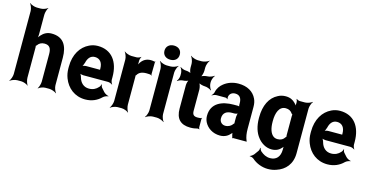

<svg xmlns="http://www.w3.org/2000/svg" viewBox="-92 -1241 3714 1913"><g transform="rotate(15 1765.5 -284.0)"><path d="M265 -423C316 -423 336 -395 336 -334V-50C336 -26 324 11 314 24L316 26C327 14 362 0 386 0H427C451 0 488 14 501 26L503 24C491 11 477 -26 477 -50V-333C477 -460 428 -538 308 -538C262 -538 229 -518 204 -490C195 -480 182 -464 177 -455L181 -453C185 -463 188 -481 188 -496V-700C188 -724 200 -761 210 -774L209 -776C198 -764 162 -750 138 -750H97C73 -750 36 -764 23 -776L21 -774C33 -761 47 -724 47 -700V-50C47 -26 33 11 21 24L23 26C36 14 73 0 97 0H138C162 0 198 14 209 26L210 24C200 11 188 -26 188 -50V-361C188 -365 187 -380 185 -381L183 -377C185 -376 193 -385 195 -387C210 -409 233 -423 265 -423Z M786 -538C754 -538 724 -531 698 -518C615 -479 558 -390 558 -265V-246C558 -211 564 -178 576 -147C611 -55 690 10 798 10C867 10 922 -16 963 -57C975 -69 1002 -80 1014 -79L1015 -83C1002 -84 975 -98 964 -111L933 -146C926 -154 922 -169 923 -177L919 -178C918 -170 910 -153 902 -146C879 -120 848 -104 807 -104C752 -104 716 -140 702 -192C699 -206 688 -226 680 -233L679 -229C687 -223 706 -218 720 -218H975C989 -218 1011 -209 1019 -202L1021 -204C1014 -212 1005 -234 1005 -248V-278C1005 -434 928 -538 786 -538ZM866 -326V-320C866 -317 866 -311 868 -310L870 -312C869 -314 863 -314 860 -314H724C710 -314 687 -308 679 -301L681 -297C689 -305 700 -328 704 -344C714 -389 739 -424 785 -424C837 -424 866 -387 866 -326Z M1377 -391 1379 -393C1377 -395 1373 -399 1373 -403L1375 -527C1375 -529 1378 -532 1379 -533L1377 -536C1376 -535 1373 -533 1371 -533C1360 -536 1343 -538 1331 -538C1283 -538 1251 -515 1231 -485C1224 -474 1215 -458 1212 -449L1215 -448C1219 -457 1220 -475 1219 -488V-497C1218 -511 1225 -534 1231 -542L1230 -545C1223 -537 1200 -528 1185 -528H1133C1109 -528 1072 -542 1059 -554L1057 -552C1069 -539 1083 -502 1083 -478V-50C1083 -26 1069 11 1057 24L1059 26C1072 14 1109 0 1133 0H1174C1198 0 1233 14 1244 26L1246 24C1236 11 1224 -26 1224 -50V-334C1224 -337 1224 -350 1222 -351L1220 -348C1221 -347 1228 -354 1229 -356C1245 -385 1274 -400 1323 -400C1340 -400 1368 -400 1377 -391Z M1587 -50V-478C1587 -502 1601 -539 1613 -552L1611 -554C1598 -542 1561 -528 1537 -528H1496C1472 -528 1435 -542 1422 -554L1420 -552C1432 -539 1446 -502 1446 -478V-50C1446 -26 1432 11 1420 24L1422 26C1435 14 1472 0 1496 0H1537C1561 0 1598 14 1611 26L1613 24C1601 11 1587 -26 1587 -50ZM1516 -592C1563 -592 1595 -619 1595 -665C1595 -711 1563 -738 1516 -738C1470 -738 1437 -709 1437 -665C1437 -619 1470 -592 1516 -592Z M1883 10C1912 10 1935 6 1957 0C1962 -1 1971 1 1974 4L1976 1C1973 -2 1969 -11 1969 -16V-104C1969 -107 1972 -110 1974 -112L1971 -115C1969 -113 1966 -109 1963 -109C1952 -107 1940 -106 1927 -106C1888 -106 1873 -122 1873 -161V-380C1873 -401 1863 -438 1852 -449L1849 -446C1860 -435 1897 -425 1918 -425C1939 -425 1973 -412 1984 -401L1987 -404C1976 -415 1963 -449 1963 -470V-483C1963 -504 1976 -538 1987 -549L1984 -552C1973 -541 1939 -528 1918 -528C1897 -528 1860 -518 1849 -507L1852 -504C1863 -515 1873 -552 1873 -573V-608C1873 -632 1887 -669 1899 -682L1897 -684C1884 -672 1847 -658 1823 -658H1782C1758 -658 1721 -672 1708 -684L1706 -682C1718 -669 1732 -632 1732 -608V-567C1732 -548 1740 -517 1750 -507L1753 -510C1743 -520 1712 -528 1694 -528C1675 -528 1647 -539 1637 -549L1634 -546C1644 -536 1655 -508 1655 -490V-464C1655 -445 1644 -417 1634 -407L1637 -404C1647 -414 1675 -425 1694 -425C1712 -425 1743 -433 1753 -443L1750 -446C1740 -436 1732 -405 1732 -387V-146C1732 -43 1781 10 1883 10Z M2439 -128V-352C2439 -383 2434 -410 2423 -433C2392 -501 2325 -538 2237 -538C2178 -538 2126 -519 2087 -488C2060 -467 2036 -436 2028 -397C2026 -382 2014 -365 2005 -358L2008 -355C2016 -362 2038 -370 2053 -370H2146C2154 -370 2163 -364 2166 -359L2169 -361C2166 -366 2166 -383 2168 -390C2176 -419 2199 -434 2230 -434C2275 -434 2297 -404 2297 -353V-338C2297 -331 2299 -318 2303 -314L2305 -317C2301 -321 2290 -323 2284 -323H2243C2124 -323 2014 -279 2014 -148C2014 -125 2019 -104 2028 -85C2055 -30 2114 10 2189 10C2237 10 2272 -11 2296 -40C2300 -44 2306 -50 2307 -54L2303 -55C2302 -51 2304 -43 2305 -37C2307 -26 2309 -16 2313 -7C2314 -5 2314 1 2313 3L2315 5C2316 3 2320 0 2323 0H2455C2457 0 2460 2 2461 3L2463 1C2462 0 2459 -2 2459 -4C2459 -5 2461 -7 2461 -7L2459 -10C2445 -43 2439 -80 2439 -128ZM2155 -159C2155 -218 2195 -240 2247 -240H2272C2284 -240 2306 -246 2313 -253L2309 -256C2302 -249 2297 -225 2297 -211V-162C2297 -159 2297 -145 2299 -143L2301 -146C2299 -148 2293 -141 2291 -138C2276 -115 2249 -98 2215 -98C2182 -98 2155 -122 2155 -159Z M2831 -31V-17C2831 57 2793 98 2730 98C2689 98 2658 80 2630 56C2622 48 2614 32 2613 24H2609C2610 32 2607 48 2601 57L2570 100C2562 111 2540 127 2530 129L2531 133C2541 131 2562 137 2572 146C2613 183 2674 208 2736 208C2767 208 2797 203 2823 193C2909 165 2973 96 2973 -18V-478C2973 -502 2987 -539 2999 -552L2997 -554C2984 -542 2947 -528 2923 -528H2870C2859 -528 2841 -535 2836 -542L2833 -539C2838 -533 2843 -514 2842 -504V-502C2840 -489 2841 -471 2845 -462L2848 -464C2845 -473 2832 -488 2823 -497C2799 -522 2768 -538 2723 -538C2695 -538 2669 -532 2645 -519C2564 -479 2520 -389 2520 -268V-258C2520 -178 2541 -112 2577 -67C2610 -24 2661 10 2722 10C2767 10 2799 -8 2823 -36C2828 -41 2835 -49 2837 -55L2834 -56C2831 -51 2831 -39 2831 -31ZM2831 -361V-166C2831 -163 2832 -149 2833 -148L2836 -151C2834 -152 2827 -145 2825 -142C2811 -119 2788 -104 2753 -104C2737 -104 2723 -108 2711 -116C2677 -140 2661 -193 2661 -258V-268C2661 -349 2685 -423 2754 -423C2787 -423 2809 -409 2823 -387C2825 -385 2834 -376 2836 -377L2834 -381C2832 -380 2831 -364 2831 -361Z M3284 -538C3252 -538 3222 -531 3196 -518C3113 -479 3056 -390 3056 -265V-246C3056 -211 3062 -178 3074 -147C3109 -55 3188 10 3296 10C3365 10 3420 -16 3461 -57C3473 -69 3500 -80 3512 -79L3513 -83C3500 -84 3473 -98 3462 -111L3431 -146C3424 -154 3420 -169 3421 -177L3417 -178C3416 -170 3408 -153 3400 -146C3377 -120 3346 -104 3305 -104C3250 -104 3214 -140 3200 -192C3197 -206 3186 -226 3178 -233L3177 -229C3185 -223 3204 -218 3218 -218H3473C3487 -218 3509 -209 3517 -202L3519 -204C3512 -212 3503 -234 3503 -248V-278C3503 -434 3426 -538 3284 -538ZM3364 -326V-320C3364 -317 3364 -311 3366 -310L3368 -312C3367 -314 3361 -314 3358 -314H3222C3208 -314 3185 -308 3177 -301L3179 -297C3187 -305 3198 -328 3202 -344C3212 -389 3237 -424 3283 -424C3335 -424 3364 -387 3364 -326Z"/></g></svg>

Font: Asimov
Style: EdgeNar
Weight: 500
Designer: Google
Version: Version 2.000980: 2014